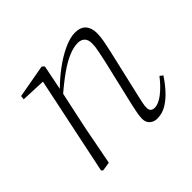

<svg xmlns="http://www.w3.org/2000/svg" viewBox="-121 -625 788 788"><g transform="rotate(-45 272.5 -231.5)"><path d="M78 6 71 0 162 -435 171 -426 53 -431 55 -448 200 -474 210 -465 186 -345 185 -339 156 -204Q145 -153 136 -103.5Q127 -54 116 0ZM385 13Q366 13 353 1.5Q340 -10 340 -30Q340 -45 343 -61Q346 -77 351 -100L399 -305Q404 -329 409 -352.5Q414 -376 414 -394Q414 -417 403 -427.5Q392 -438 373 -438Q350 -438 320.5 -426Q291 -414 254 -388Q217 -362 169 -320L167 -340H172Q209 -379 249 -409.5Q289 -440 327.5 -458Q366 -476 395 -476Q427 -476 442.5 -458.5Q458 -441 458 -411Q458 -388 453.5 -366Q449 -344 443 -316L395 -108Q391 -92 388 -76.5Q385 -61 385 -49Q385 -38 391 -32Q397 -26 409 -26Q431 -26 459 -47.5Q487 -69 515 -105L528 -95Q509 -66 486.5 -41.5Q464 -17 439 -2Q414 13 385 13Z"/></g></svg>

Font: Source Serif 4 36pt Light
Style: Italic
Weight: 300
Italic angle: -12°
Designer: Frank Grießhammer
Foundry: Adobe Systems Incorporated
Version: Version 4.004;hotconv 1.0.116;makeotfexe 2.5.65601